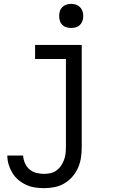

<svg xmlns="http://www.w3.org/2000/svg" viewBox="-20 -753 640 996"><path d="M209 223Q185 223 161.5 219.5Q138 216 116 206Q94 196 75.5 180.5Q57 165 44.5 144.5Q32 124 25 101Q18 78 18 54H100Q101 74 109.5 93.5Q118 113 133.5 126Q149 139 169 144Q189 149 209 149Q226 149 243 145Q260 141 273.5 131Q287 121 296.5 107Q306 93 312 77Q318 61 320 44Q322 27 322 10V-447H162V-520H404V10Q404 38 400 65Q396 92 385 117Q374 142 356 163Q338 184 314.5 198Q291 212 264 217.5Q237 223 209 223ZM349 -608Q336 -608 324 -611.5Q312 -615 303 -624Q294 -633 290.5 -645Q287 -657 287 -670Q287 -683 290.5 -695Q294 -707 303 -716Q312 -725 324 -729Q336 -733 349 -733Q362 -733 374 -729Q386 -725 395 -716Q404 -707 408 -695Q412 -683 412 -670Q412 -657 408 -645Q404 -633 395 -624Q386 -615 374 -611.5Q362 -608 349 -608Z"/></svg>

Font: Iosevka Fixed Extended
Style: Regular
Weight: 400
Width: 7
Monospace: yes
Designer: Belleve Invis
Foundry: Belleve Invis
Version: Version 24.1.1; ttfautohint (v1.8.4)